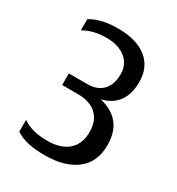

<svg xmlns="http://www.w3.org/2000/svg" viewBox="-160 -757 794 861"><g transform="rotate(30 237.0 -326.5)"><path d="M48 -33V-94Q95 -60 176 -60Q246 -60 284 -93.5Q322 -127 322 -189Q322 -247 288 -278.5Q254 -310 192 -310H110V-370H206Q257 -370 285 -399.5Q313 -429 313 -483Q313 -534 276 -563.5Q239 -593 177 -593Q108 -593 60 -564V-622Q115 -656 203 -655Q297 -655 350 -613Q403 -571 403 -495Q403 -369 292 -341Q421 -311 421 -177Q421 -91 362.5 -44.5Q304 2 197 2Q98 2 48 -33Z"/></g></svg>

Font: RIT Lekha
Style: Regular
Weight: 400
Designer: Rahul Radhakrishnan
Version: 1.0